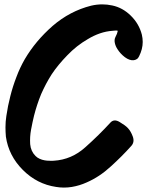

<svg xmlns="http://www.w3.org/2000/svg" viewBox="-20 -807 707 873"><path d="M574.2 -736.3Q537.1 -772.5 490.2 -782.2Q467.8 -787.1 445.3 -787.1Q419.9 -787.1 394.5 -781.2Q297.9 -756.8 219.7 -689.5Q141.6 -621.1 92.8 -538.1Q70.3 -499 54.7 -457Q38.1 -414.1 27.3 -371.1Q15.6 -326.2 8.8 -279.3Q4.9 -253.9 4.9 -228.5Q4.9 -207 6.8 -185.5Q19.5 -98.6 84 -34.2Q148.4 30.3 235.4 43Q252.9 45.9 270.5 45.9Q289.1 45.9 306.6 43Q341.8 37.1 374 22.5Q432.6 -2.9 483.4 -49.8Q534.2 -95.7 576.2 -142.6Q592.8 -160.2 584 -185.5Q575.2 -210 561.5 -224.6Q550.8 -236.3 524.4 -252Q499 -267.6 482.4 -250Q430.7 -193.4 368.2 -137.7Q305.7 -81.1 224.6 -76.2Q213.9 -75.2 203.1 -76.2Q192.4 -76.2 182.6 -78.1Q170.9 -80.1 160.2 -85Q149.4 -89.8 141.6 -97.7Q120.1 -119.1 117.2 -151.4Q115.2 -184.6 121.1 -216.8Q124 -234.4 127.9 -251Q131.8 -267.6 134.8 -281.2Q147.5 -331.1 167 -378.9Q187.5 -425.8 214.8 -468.8Q243.2 -511.7 286.1 -555.7Q328.1 -599.6 378.9 -628.9Q406.2 -645.5 434.6 -655.3Q462.9 -665 492.2 -667Q497.1 -668 503.9 -668Q509.8 -668.9 515.6 -667Q513.7 -659.2 511.7 -653.3Q508.8 -646.5 504.9 -638.7Q499 -627 502 -612.3Q504.9 -597.7 513.7 -584Q527.3 -562.5 547.9 -546.9Q569.3 -531.2 587.9 -533.2Q595.7 -534.2 601.6 -538.1Q608.4 -542 612.3 -550.8Q628.9 -584 628.9 -616.2Q628.9 -632.8 625 -649.4Q612.3 -699.2 574.2 -736.3Z"/></svg>

Font: TroubleSide
Style: Comic
Weight: 400
Designer: Koroletov
Version: 1_5